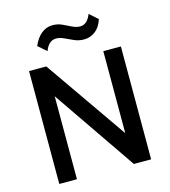

<svg xmlns="http://www.w3.org/2000/svg" viewBox="-133 -1044 1018 1150"><g transform="rotate(-15 376.0 -469.0)"><path d="M91 0V-700H198L551.5 -191.5V-700H660.5V0H553.5L200.5 -514.5V0ZM229 -786.5 177 -832Q196 -877.5 226.8 -903.2Q257.5 -929 297.5 -929Q329 -929 356 -916.5Q383 -904 408 -891.5Q433 -879 457 -879Q479.5 -879 496.2 -894.2Q513 -909.5 524 -938.5L575.5 -892.5Q561.5 -846.5 530.2 -822Q499 -797.5 459 -797.5Q427.5 -797.5 399.5 -809.8Q371.5 -822 346.2 -834.2Q321 -846.5 297 -846.5Q275 -846.5 257.8 -832Q240.5 -817.5 229 -786.5Z"/></g></svg>

Font: Geologica Roman
Style: Regular
Weight: 400
Designer: Sindre Bremnes, Frode Helland
Foundry: Monokrom Skriftforlag AS
Version: Version 1.010;gftools[0.9.28]